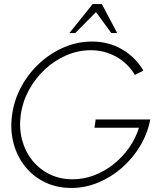

<svg xmlns="http://www.w3.org/2000/svg" viewBox="-20 -919 808 952"><path d="M334 13Q262 13 203.2 -15.2Q144.5 -43.5 104.5 -93.5Q64.5 -143.5 47 -209.2Q29.5 -275 40 -350Q50.5 -425.5 86.8 -491.5Q123 -557.5 177.8 -607.2Q232.5 -657 298.8 -685Q365 -713 436 -713Q519 -713 585.5 -674.2Q652 -635.5 691 -569L649 -547.5Q613.5 -606 555.8 -638Q498 -670 430 -670Q367.5 -670 309 -644.8Q250.5 -619.5 202.8 -575Q155 -530.5 123.5 -472.8Q92 -415 83 -350Q74 -284.5 89.2 -226.5Q104.5 -168.5 139.8 -124.2Q175 -80 226.2 -55Q277.5 -30 340 -30Q395 -30 446.8 -49.8Q498.5 -69.5 542.8 -104.5Q587 -139.5 619.8 -186Q652.5 -232.5 669 -285.5H448.5L454.5 -326.5H725Q711.5 -256 674.5 -194.5Q637.5 -133 584 -86.5Q530.5 -40 466.2 -13.5Q402 13 334 13ZM485 -899 561 -755H532L456 -859L353 -755H324L439.5 -899Z"/></svg>

Font: Urbanist ExtraLight
Style: Italic
Weight: 250
Version: Version 1.303